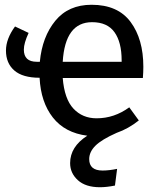

<svg xmlns="http://www.w3.org/2000/svg" viewBox="-20 -559 672 805"><path d="M399 226Q339 226 306.5 196.5Q274 167 274 125Q274 56 346 10Q252 -2 201.5 -66.5Q151 -131 146 -233Q75 -233 40 -263.5Q5 -294 5 -347Q5 -396 43 -448L100 -421Q80 -378 80 -351Q80 -300 134 -300H147Q157 -405 212 -472Q267 -539 364 -539Q474 -539 527.5 -467Q581 -395 581 -279Q581 -256 579 -232H243Q250 -144 288 -103.5Q326 -63 385 -63Q459 -63 522 -109L562 -54Q518 -19 469 -2Q406 26 380 52Q354 78 354 108Q354 156 410 156Q437 156 471 149L462 219Q427 226 399 226ZM490 -300V-306Q490 -382 460 -424Q430 -466 366 -466Q253 -466 243 -300Z"/></svg>

Font: Trujillo
Style: Regular
Weight: 400
Designer: Fira Sans original fonts by bBox Type GmbH, Carrois Corporate GbR, & Edenspiekermann AG / Changes by Cristiano Sobral
Foundry: Fira Sans original fonts by bBox Type GmbH, Carrois Corporate GbR, & Edenspiekermann AG / Changes by Cristiano Sobral
Version: Version 4.301;October 17, 2021;FontCreator 14.0.0.2814 64-bi